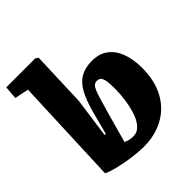

<svg xmlns="http://www.w3.org/2000/svg" viewBox="-208 -915 1076 1076"><g transform="rotate(-45 330.5 -376.5)"><path d="M319 14Q292 14 254.5 10Q217 6 179 -1Q141 -8 109 -17Q77 -26 60 -35L86 -672L3 -689L9 -767H239L255 -756L243 -425L210 -189L219 -187L256 -328Q276 -401 301 -446Q326 -491 363 -512Q400 -533 453 -533Q511 -533 549 -504.5Q587 -476 606 -425Q625 -374 625 -307Q625 -204 585.5 -132Q546 -60 476.5 -23Q407 14 319 14ZM395 -434Q381 -434 372 -427Q363 -420 354.5 -401Q346 -382 335 -344Q324 -306 306 -244L261 -82Q271 -77 285.5 -73Q300 -69 318 -69Q351 -69 373.5 -94Q396 -119 409 -159Q422 -199 428.5 -243.5Q435 -288 435 -329Q435 -361 432.5 -384.5Q430 -408 421.5 -421Q413 -434 395 -434Z"/></g></svg>

Font: Literata ExtraBold
Style: Italic
Weight: 800
Italic angle: -2°
Designer: Latin by Veronika Burian and Jose Scaglione. Greek by Irene Vlachou. Cyrillic by Vera Evstafieva
Foundry: TypeTogether
Version: Version 3.002